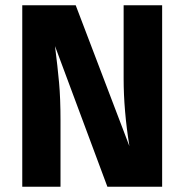

<svg xmlns="http://www.w3.org/2000/svg" viewBox="-20 -713 703 733"><path d="M390 0 190 -537Q200 -458 205.5 -397.5Q211 -337 211 -254V0H65V-693H269L474 -155Q452 -292 452 -413V-693H599V0Z"/></svg>

Font: Fira Sans BGR
Style: Bold
Weight: 700
Designer: bBox Type GmbH & Carrois Corporate GbR & Edenspiekermann AG
Foundry: bBox Type GmbH & Carrois Corporate GbR & Edenspiekermann AG
Version: Version 4.301